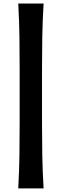

<svg xmlns="http://www.w3.org/2000/svg" viewBox="-20 -878 344 1073"><path d="M82 174.8Q87.4 77.1 88.6 -10.3Q89.8 -97.7 89.8 -186.5V-497.1Q89.8 -585.9 88.6 -673.6Q87.4 -761.2 82 -858.4H223.6Q217.8 -761.2 216.3 -673.6Q214.8 -585.9 214.8 -497.1V-186.5Q214.8 -97.7 216.3 -10.3Q217.8 77.1 223.6 174.8Z"/></svg>

Font: Pinar DS4-SemiBold
Style: Regular
Weight: 600
Designer: Amin Abedi
Version: Version 2.000